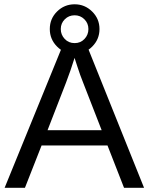

<svg xmlns="http://www.w3.org/2000/svg" viewBox="-20 -893 707 913"><path d="M569.8 0 491.2 -201.2H177.7L98.6 0H2L282.7 -688H388.7L665 0ZM334.5 -617.7 330.1 -604Q317.9 -563.5 293.9 -500L206.1 -273.9H463.4L375 -501Q361.3 -534.7 347.7 -577.1ZM453.1 -754.9Q453.1 -706.1 418.5 -671.4Q383.8 -636.7 335 -636.7Q286.1 -636.7 251.5 -671.4Q216.8 -706.1 216.8 -754.9Q216.8 -804.2 251.5 -838.4Q286.1 -872.6 335 -872.6Q383.3 -872.6 418.2 -838.1Q453.1 -803.7 453.1 -754.9ZM400.4 -754.9Q400.4 -782.2 381.3 -801.3Q362.3 -820.3 335 -820.3Q307.1 -820.3 288.1 -801.3Q269 -782.2 269 -754.9Q269 -728 287.6 -708Q306.2 -688 335 -688Q363.3 -688 381.8 -707.8Q400.4 -727.5 400.4 -754.9Z"/></svg>

Font: Arial
Style: Regular
Weight: 400
Designer: Steve Matteson
Foundry: Ascender Corporation
Version: Version 2.00.3